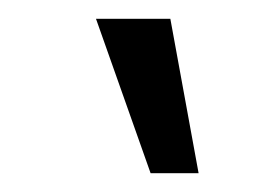

<svg xmlns="http://www.w3.org/2000/svg" viewBox="-20 -789 294 204"><path d="M161 -769 191 -605H140L82 -769Z"/></svg>

Font: SUIT
Style: Regular
Weight: 400
Designer: Sunn Youn; Korean Glyphs from Source Han Sans (Sandoll Communications; Soo-young Jang, Joo-yeon Kang)
Foundry: Sunn
Version: Version 1.140